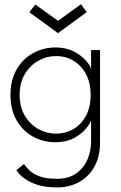

<svg xmlns="http://www.w3.org/2000/svg" viewBox="-20 -640 554 880"><path d="M242.5 219Q190 219 153 207.5Q116 196 91.8 177.8Q67.5 159.5 55 140L90 111.5Q98 124 114 140Q130 156 160.2 167.8Q190.5 179.5 242 179.5Q293 179.5 327.8 155.8Q362.5 132 380 93Q397.5 54 397.5 8.5V-7H438.5V12Q438.5 79 412 125.2Q385.5 171.5 341.2 195.2Q297 219 242.5 219ZM397.5 0V-89Q394.5 -75.5 374.5 -51Q354.5 -26.5 319 -7.2Q283.5 12 234.5 12Q179.5 12 132.5 -13.2Q85.5 -38.5 56.8 -87.2Q28 -136 28 -205Q28 -274 56.8 -322.8Q85.5 -371.5 132.5 -397Q179.5 -422.5 234.5 -422.5Q283 -422.5 318.8 -403.8Q354.5 -385 375 -361.2Q395.5 -337.5 397.5 -321.5V-410.5H438.5V0ZM70 -205Q70 -149.5 94 -109.5Q118 -69.5 156 -48.5Q194 -27.5 235.5 -27.5Q281.5 -27.5 317.5 -49Q353.5 -70.5 374.5 -110.5Q395.5 -150.5 395.5 -205Q395.5 -259.5 374.5 -299.5Q353.5 -339.5 317.5 -361.2Q281.5 -383 235.5 -383Q194 -383 156 -361.8Q118 -340.5 94 -300.5Q70 -260.5 70 -205ZM246 -488 114.5 -584 141.5 -619.5 246 -544.5 351 -620.5 377.5 -584.5Z"/></svg>

Font: League Spartan Thin ExtraLight
Style: Regular
Weight: 250
Version: Version 2.002